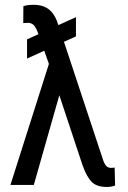

<svg xmlns="http://www.w3.org/2000/svg" viewBox="-20 -761 526 790"><path d="M118.2 -741.2C100.3 -741.2 86.3 -739.3 76.2 -735.4L75.7 -666L95.2 -667C105.3 -667 113.5 -663.5 119.9 -656.5C126.2 -649.5 132.3 -637.4 138.2 -620.1L91.3 -599.1V-520L162.1 -552.2L181.2 -498L22.9 0H119.1L224.1 -369.1L319.8 -80.6C331.2 -48.7 343.8 -25.9 357.7 -12.2C371.5 1.5 392.3 8.3 419.9 8.3C431.6 8.3 442.9 6.3 453.6 2.4L451.7 -71.8C448.4 -70.8 443.4 -70.3 436.5 -70.3C428.1 -70.3 421.1 -73.5 415.8 -79.8C410.4 -86.2 405.3 -97.7 400.4 -114.3L243.2 -588.9L292.5 -611.3V-690.4L220.2 -657.7C211.4 -686.7 198.9 -707.8 182.6 -721.2C166.3 -734.5 144.9 -741.2 118.2 -741.2Z"/></svg>

Font: Roboto Condensed
Style: Regular
Weight: 400
Designer: Google
Version: Version 2.134; 2016